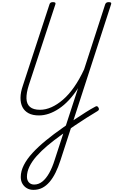

<svg xmlns="http://www.w3.org/2000/svg" viewBox="-20 -1149 1065 1803"><path d="M294 634Q260 634 233.5 619Q207 604 191 577Q175 550 175 513Q175 458 204 401Q233 344 286 286.5Q339 229 411 170Q483 111 569 51Q628 8 683 -28.5Q738 -65 786 -95.5Q834 -126 874 -147Q883 -153 890.5 -151.5Q898 -150 905 -138Q911 -127 908.5 -119.5Q906 -112 896 -106Q847 -77 792 -42Q737 -7 679 32Q621 71 563 113Q487 167 426.5 218Q366 269 322.5 318.5Q279 368 256 416.5Q233 465 233 511Q233 544 251.5 564Q270 584 301 584Q342 584 377 556.5Q412 529 441.5 477Q471 425 494 351L713 -321Q672 -257 626.5 -208.5Q581 -160 533.5 -128.5Q486 -97 439 -81Q392 -65 346 -65Q287 -65 248.5 -85.5Q210 -106 191 -143Q172 -180 172.5 -231.5Q173 -283 195 -346L445 -1109Q448 -1119 455.5 -1124Q463 -1129 477 -1129Q491 -1129 497.5 -1124.5Q504 -1120 500 -1108L250 -348Q227 -276 228.5 -224Q230 -172 261.5 -145Q293 -118 356 -118Q408 -118 462.5 -142Q517 -166 571.5 -213Q626 -260 676 -331.5Q726 -403 770 -498L968 -1109Q972 -1119 979.5 -1124Q987 -1129 1001 -1129Q1016 -1129 1021.5 -1124.5Q1027 -1120 1023 -1108L548 356Q527 421 501.5 472.5Q476 524 445 560Q414 596 377 615Q340 634 294 634Z"/></svg>

Font: Playwrite CU ExtraLight
Style: Regular
Weight: 250
Designer: Veronika Burian, José Scaglione
Foundry: TypeTogether
Version: Version 1.002